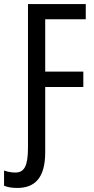

<svg xmlns="http://www.w3.org/2000/svg" viewBox="-66 -734 466 947"><path d="M19 193C103 193 157 147 157 17V-305H345V-381H157V-639H357V-714H72V-6C72 84 54 117 10 117C-11 117 -30 113 -46 107V182C-27 190 -6 193 19 193Z"/></svg>

Font: Noto Sans UI Condensed
Style: Regular
Weight: 400
Width: 3
Designer: Monotype Design Team
Foundry: Monotype Imaging Inc.
Version: Version 1.901